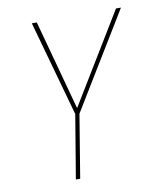

<svg xmlns="http://www.w3.org/2000/svg" viewBox="-82 -590 765 874"><g transform="rotate(-10 300.0 -152.5)"><path d="M198 215 247 -79 124 -520H147L260 -104L513 -520H536L266 -77L218 215Z"/></g></svg>

Font: Iosevka Aile Thin Oblique
Style: Regular
Weight: 100
Italic angle: -9°
Designer: Belleve Invis
Foundry: Belleve Invis
Version: Version 31.1.0; ttfautohint (v1.8.4)